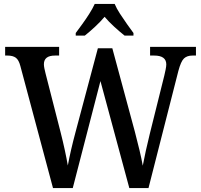

<svg xmlns="http://www.w3.org/2000/svg" viewBox="-20 -951 1016 971"><path d="M83 -617Q75 -648 60 -659Q45 -670 18 -670H6V-714H279V-670H258Q202 -670 202 -626Q202 -617 204.5 -605Q207 -593 210 -581L287 -280Q298 -237 307.5 -193Q317 -149 323 -114Q337 -190 362 -283L475 -707H548L662 -285Q675 -236 685.5 -191.5Q696 -147 702 -113Q709 -149 717.5 -188.5Q726 -228 738 -276L811 -569Q814 -581 817.5 -598.5Q821 -616 821 -625Q821 -670 760 -670H739V-714H971V-670H953Q926 -670 910.5 -655.5Q895 -641 882 -592L731 0H634L488 -541L348 0H248ZM363 -784Q377 -803 396 -829Q415 -855 432 -882Q449 -909 459 -931H560Q569 -909 586.5 -882Q604 -855 622.5 -829Q641 -803 655 -784V-771H610Q586 -790 558 -815.5Q530 -841 509 -866Q488 -841 460.5 -815.5Q433 -790 409 -771H363Z"/></svg>

Font: Noto Serif Thai SemiCondensed Medium
Style: Regular
Weight: 500
Width: 4
Designer: Monotype Design Team
Foundry: Monotype Imaging Inc.
Version: Version 2.002; ttfautohint (v1.8.4.7-5d5b)